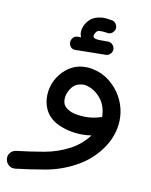

<svg xmlns="http://www.w3.org/2000/svg" viewBox="-170 -549 642 814"><g transform="rotate(10 151.0 -141.5)"><path d="M114 -334Q102 -334 95 -342.5Q88 -351 88 -362Q88 -373 95.5 -382Q103 -391 116 -391H130L126 -404Q123 -425 135 -447Q154 -481 192 -487Q206 -490 220 -488.5Q234 -487 246 -485Q257 -483 264 -473Q271 -463 269 -451Q266 -440 256.5 -433Q247 -426 235 -429Q216 -432 202 -431Q199 -431 194 -428.5Q189 -426 185 -418Q177 -403 185.5 -398Q194 -393 212 -393H234H237H245Q257 -393 265 -385Q273 -377 274 -365Q274 -354 266.5 -345.5Q259 -337 247 -336H234ZM-53 206Q-67 206 -77.5 196.5Q-88 187 -90 172Q-92 157 -82.5 145Q-73 133 -57 131Q2 124 60 114Q118 104 169 77Q190 66 210 49Q230 32 246 11Q213 16 180.5 13Q148 10 119 -1Q63 -21 43 -65Q30 -94 31.5 -127Q33 -160 48 -190Q63 -219 87.5 -239.5Q112 -260 142 -267Q181 -275 221.5 -262Q262 -249 294 -217Q320 -191 335 -157.5Q350 -124 352 -88Q354 -54 344.5 -20.5Q335 13 315.5 43Q296 73 268 99Q240 125 204 144Q144 176 78 187.5Q12 199 -49 206ZM146 -71Q169 -63 204 -62Q239 -61 277 -74Q277 -80 276 -84Q275 -106 266 -127Q257 -148 240 -164Q226 -178 208 -186.5Q190 -195 173 -195Q167 -195 159 -193Q131 -187 116 -156Q108 -141 107 -125.5Q106 -110 112 -97Q120 -82 146 -71Z"/></g></svg>

Font: Dongol
Style: Regular
Weight: 400
Designer: Abdo Mohamed and Ibrahim Hamdi
Foundry: Protype Foundry
Version: Version 1.000;hotconv 1.0.109;makeotfexe 2.5.65596